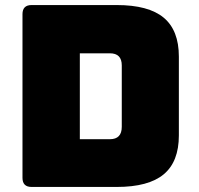

<svg xmlns="http://www.w3.org/2000/svg" viewBox="-20 -740 786 760"><path d="M442 0H105Q69 0 69 -36V-684Q69 -720 105 -720H442Q568 -720 628 -670Q688 -620 688 -516V-204Q688 -100 628 -50Q568 0 442 0ZM296 -529V-189H415Q462 -189 462 -238V-481Q462 -529 415 -529Z"/></svg>

Font: Bungee Spice
Style: Regular
Weight: 400
Designer: David Jonathan Ross
Foundry: David Jonathan Ross
Version: Version 2.000